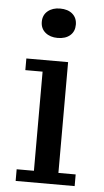

<svg xmlns="http://www.w3.org/2000/svg" viewBox="-54 -785 446 820"><g transform="rotate(5 169.5 -375.0)"><path d="M298 0H45V-50H119V-475H45V-525H224V-50H298ZM97 -687Q97 -716 117.5 -733Q138 -750 170 -750Q204 -750 223.5 -733Q243 -716 243 -687Q243 -658 223.5 -641Q204 -624 170 -624Q138 -624 117.5 -641Q97 -658 97 -687Z"/></g></svg>

Font: PT Serif Caption
Style: Regular
Weight: 400
Designer: A.Korolkova, O.Umpeleva, V.Yefimov
Foundry: ParaType Ltd
Version: Version 1.000W OFL